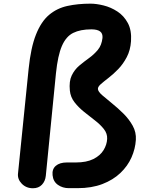

<svg xmlns="http://www.w3.org/2000/svg" viewBox="-20 -1025 834 1050"><path d="M160 4.5Q123.5 4.5 99.2 -20.2Q75 -45 78.5 -76.5L136.5 -648Q148.5 -765 176.8 -836Q205 -907 248.2 -943.5Q291.5 -980 348.8 -992.5Q406 -1005 475 -1005Q507 -1005 546.5 -995.2Q586 -985.5 621.8 -962.2Q657.5 -939 679 -899.2Q700.5 -859.5 696.5 -799.5Q693 -750 673.2 -712.5Q653.5 -675 626.8 -647.2Q600 -619.5 574 -599.5Q548 -579.5 531.2 -564.8Q514.5 -550 515.5 -538Q516.5 -524 538.8 -504.5Q561 -485 592.5 -459.8Q624 -434.5 655 -403.8Q686 -373 705.8 -337.2Q725.5 -301.5 723 -260.5Q720 -211 699 -163.8Q678 -116.5 638.2 -78.8Q598.5 -41 540 -18.5Q481.5 4 404 4H356Q322.5 4 296.8 -14Q271 -32 267.5 -67Q264 -100 285.2 -118.2Q306.5 -136.5 345.5 -136.5H394.5Q453 -136.5 490.5 -155.2Q528 -174 546.2 -203.8Q564.5 -233.5 566 -265.5Q567.5 -294.5 548.2 -319Q529 -343.5 499.5 -366.2Q470 -389 439.8 -413.2Q409.5 -437.5 387.5 -465.8Q365.5 -494 362 -530Q357 -580.5 372.2 -612.2Q387.5 -644 413.2 -665.8Q439 -687.5 466.5 -707.2Q494 -727 515 -752.2Q536 -777.5 540.5 -817.5Q542.5 -842 527.2 -853.2Q512 -864.5 479.5 -864.5Q419.5 -864.5 380.2 -845Q341 -825.5 318.5 -773.5Q296 -721.5 286 -624L230.5 -63.5Q227.5 -34 209.2 -14.8Q191 4.5 160 4.5Z"/></svg>

Font: Edu NSW ACT Hand
Style: Regular
Weight: 400
Designer: Tina and Corey Anderson, Eben Sorkin, Mirko Velimirovic
Foundry: Sorkin Type Co.
Version: Version 2.000